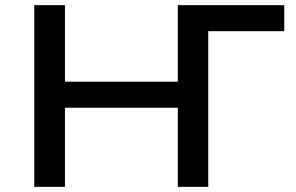

<svg xmlns="http://www.w3.org/2000/svg" viewBox="-20 -725 1148 745"><path d="M113 0V-705H232V-408H670V-705H1083V-604H788V0H670V-307H232V0Z"/></svg>

Font: Nunito Sans 7pt SemiExpanded SemiBold
Style: Regular
Weight: 600
Width: 6
Designer: Vernon Adams
Foundry: Vernon Adams
Version: Version 3.101;gftools[0.9.27]